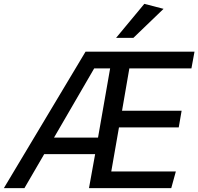

<svg xmlns="http://www.w3.org/2000/svg" viewBox="-62 -979 1032 999"><path d="M-42 0 383 -710H950L934 -623H611L573 -403H883L868 -316H557L517 -87H853L829 0H401L433 -177H168L65 0ZM219 -263H448L511 -623H428ZM542 -782 689 -959 789 -933 632 -782Z"/></svg>

Font: Livvic Medium
Style: Italic
Weight: 500
Italic angle: -10°
Designer: Jacques Le Bailly, Baron von Fonthausen
Version: Version 1.001; ttfautohint (v1.8.2)